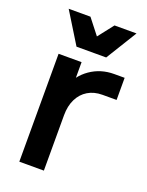

<svg xmlns="http://www.w3.org/2000/svg" viewBox="-135 -776 649 845"><g transform="rotate(20 189.5 -353.5)"><path d="M63.3 0V-505.3H171V-376.3L141.7 -378Q163.3 -437.3 212.2 -471.3Q261 -505.3 324 -505.3H372.7V-401.7H306.7Q267.7 -401.7 238.8 -384.3Q210 -367 194.2 -335Q178.3 -303 178.3 -259.3V0ZM37.3 -706.7H139.3L195.7 -634.7L252 -706.7H355L265.7 -561.7H126.7Z"/></g></svg>

Font: Fustat
Style: Regular
Weight: 400
Designer: Mohamed Gaber, Khaled Hosny, Laura Garcia Mut
Foundry: Kief Type Foundry, Alif Type Foundry, Hard Type Foundry
Version: Version 1.007